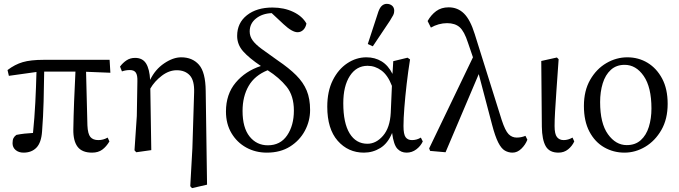

<svg xmlns="http://www.w3.org/2000/svg" viewBox="-20 -778 3521 995"><path d="M26 -385 19 -415Q57 -444 98 -456Q139 -468 207 -468H548L552 -401L426 -406L433 -128Q435 -84 448.5 -68Q462 -52 490 -52Q515 -52 538 -65L547 -45Q531 -18 510 -2.5Q489 13 457 13Q405 13 382 -17.5Q359 -48 360 -108Q361 -173 364 -251.5Q367 -330 371 -407H209Q208 -331 206 -252.5Q204 -174 198 -97Q194 -39 169 -13Q144 13 102 13Q77 13 61 -0.5Q45 -14 45 -36Q45 -53 50 -62.5Q55 -72 65 -79Q85 -83 107 -85.5Q129 -88 151 -89Q159 -168 163 -247Q167 -326 169 -405Z M966 187 977 -10 986 -299Q988 -361 963.5 -387.5Q939 -414 896 -414Q856 -414 818.5 -385.5Q781 -357 759 -319L764 0L686 11L677 1L689 -177L692 -357Q693 -388 684 -401.5Q675 -415 653 -415Q632 -415 612 -408L602 -433Q617 -453 636 -465.5Q655 -478 680 -478Q719 -478 737 -449Q755 -420 758 -364Q784 -418 830.5 -449.5Q877 -481 919 -481Q977 -481 1011 -442.5Q1045 -404 1046 -307L1053 179L975 197Z M1363 13Q1304 13 1256 -13.5Q1208 -40 1179.5 -88Q1151 -136 1151 -200Q1151 -290 1201.5 -350Q1252 -410 1332 -436Q1271 -477 1240 -512Q1209 -547 1209 -592Q1209 -659 1259.5 -699Q1310 -739 1392 -739Q1452 -739 1499.5 -716.5Q1547 -694 1568 -656Q1564 -635 1551.5 -623Q1539 -611 1522 -611Q1494 -611 1449 -653L1388 -710Q1339 -708 1306.5 -682Q1274 -656 1274 -615Q1274 -590 1289 -569Q1304 -548 1336 -524.5Q1368 -501 1419 -465Q1478 -425 1515 -388Q1552 -351 1569.5 -308.5Q1587 -266 1587 -208Q1587 -151 1560 -100.5Q1533 -50 1483 -18.5Q1433 13 1363 13ZM1237 -203Q1237 -116 1273.5 -70.5Q1310 -25 1368 -25Q1433 -25 1468 -76.5Q1503 -128 1503 -205Q1503 -282 1465 -329Q1427 -376 1367 -414Q1300 -387 1268.5 -332.5Q1237 -278 1237 -203Z M1759 -243Q1759 -140 1792 -86.5Q1825 -33 1884 -33Q1929 -33 1965 -74.5Q2001 -116 2005 -194L2011 -333Q1990 -388 1957 -412.5Q1924 -437 1885 -437Q1827 -437 1793 -384.5Q1759 -332 1759 -243ZM1866 13Q1784 13 1730 -48.5Q1676 -110 1676 -225Q1676 -305 1704.5 -362Q1733 -419 1779.5 -450Q1826 -481 1879 -481Q1923 -481 1957.5 -460Q1992 -439 2014 -395L2018 -461L2092 -479L2105 -470Q2095 -408 2087.5 -343Q2080 -278 2075.5 -220.5Q2071 -163 2071 -125Q2071 -82 2082 -67Q2093 -52 2115 -52Q2140 -52 2161 -65L2171 -45Q2160 -21 2137.5 -4Q2115 13 2087 13Q2058 13 2039 -7.5Q2020 -28 2012 -89Q1990 -35 1951 -11Q1912 13 1866 13ZM1886 -550 1941 -718Q1949 -740 1960 -749Q1971 -758 1984 -758Q2001 -758 2012 -748.5Q2023 -739 2023 -722Q2023 -710 2018 -700Q2013 -690 2001 -671L1912 -538Z M2636 13Q2615 13 2596.5 2.5Q2578 -8 2562 -39.5Q2546 -71 2530 -132L2461 -394L2289 11L2209 4L2204 -9L2431 -481L2405 -557Q2386 -616 2362 -637Q2338 -658 2297 -658Q2275 -658 2253.5 -652Q2232 -646 2213 -635L2196 -669Q2214 -701 2240.5 -720.5Q2267 -740 2305 -740Q2352 -740 2384.5 -708Q2417 -676 2440 -602L2580 -156Q2598 -101 2615.5 -83Q2633 -65 2658 -65Q2681 -65 2703 -74L2713 -54Q2703 -28 2682 -7.5Q2661 13 2636 13Z M2874 13Q2827 13 2808 -20.5Q2789 -54 2788 -121L2785 -462L2866 -480L2875 -471Q2868 -373 2863.5 -307.5Q2859 -242 2856.5 -199Q2854 -156 2854 -125Q2854 -83 2866.5 -67.5Q2879 -52 2901 -52Q2924 -52 2947 -65L2956 -45Q2945 -21 2924 -4Q2903 13 2874 13Z M3216 13Q3159 13 3111 -14.5Q3063 -42 3034.5 -96Q3006 -150 3006 -229Q3006 -308 3038.5 -364.5Q3071 -421 3122.5 -451Q3174 -481 3231 -481Q3289 -481 3336 -452.5Q3383 -424 3411.5 -370.5Q3440 -317 3440 -240Q3440 -161 3407.5 -104.5Q3375 -48 3324 -17.5Q3273 13 3216 13ZM3228 -26Q3272 -26 3300.5 -51.5Q3329 -77 3342.5 -120.5Q3356 -164 3356 -216Q3356 -326 3316 -384Q3276 -442 3217 -442Q3174 -442 3145.5 -416Q3117 -390 3103.5 -346Q3090 -302 3090 -249Q3090 -139 3130.5 -82.5Q3171 -26 3228 -26Z"/></svg>

Font: Source Serif 4 Subhead
Style: Regular
Weight: 400
Designer: Frank Grießhammer
Foundry: Adobe Systems Incorporated
Version: Version 4.004;hotconv 1.0.117;makeotfexe 2.5.65602